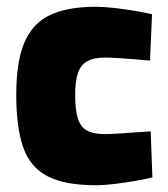

<svg xmlns="http://www.w3.org/2000/svg" viewBox="-20 -535 495 567"><path d="M263 12Q172 12 120.5 -14.5Q69 -41 48.5 -100Q28 -159 28 -255Q28 -353 52 -409.5Q76 -466 127.5 -490.5Q179 -515 263 -515Q287 -515 317.5 -511.5Q348 -508 378 -503Q408 -498 429 -493L423 -356Q403 -358 377.5 -360Q352 -362 328 -363.5Q304 -365 290 -365Q257 -365 237.5 -354Q218 -343 210 -319Q202 -295 202 -255Q202 -212 209.5 -186.5Q217 -161 236 -150Q255 -139 290 -139Q304 -139 328 -140.5Q352 -142 378.5 -144Q405 -146 425 -147L430 -11Q410 -6 381 -1Q352 4 320.5 8Q289 12 263 12Z"/></svg>

Font: Cairo Play Black
Style: Regular
Weight: 900
Version: Version 3.119